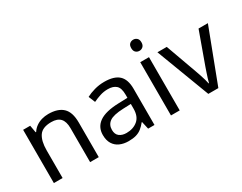

<svg xmlns="http://www.w3.org/2000/svg" viewBox="-84 -1201 2113 1674"><g transform="rotate(-30 972.5 -363.5)"><path d="M343 -546Q439 -546 488 -499.5Q537 -453 537 -349V0H450V-343Q450 -408 421 -440Q392 -472 330 -472Q241 -472 207 -422Q173 -372 173 -278V0H85V-536H156L169 -463H174Q192 -491 218.5 -509.5Q245 -528 277 -537Q309 -546 343 -546Z M906 -545Q1004 -545 1051 -502Q1098 -459 1098 -365V0H1034L1017 -76H1013Q990 -47 965.5 -27.5Q941 -8 909.5 1Q878 10 833 10Q785 10 746.5 -7Q708 -24 686 -59.5Q664 -95 664 -149Q664 -229 727 -272.5Q790 -316 921 -320L1012 -323V-355Q1012 -422 983 -448Q954 -474 901 -474Q859 -474 821 -461.5Q783 -449 750 -433L723 -499Q758 -518 806 -531.5Q854 -545 906 -545ZM932 -259Q832 -255 793.5 -227Q755 -199 755 -148Q755 -103 782.5 -82Q810 -61 853 -61Q921 -61 966 -98.5Q1011 -136 1011 -214V-262Z M1352 -536V0H1264V-536ZM1309 -737Q1329 -737 1344.5 -723.5Q1360 -710 1360 -681Q1360 -653 1344.5 -639Q1329 -625 1309 -625Q1287 -625 1272 -639Q1257 -653 1257 -681Q1257 -710 1272 -723.5Q1287 -737 1309 -737Z M1640 0 1437 -536H1531L1645 -220Q1653 -198 1662 -171Q1671 -144 1678 -119.5Q1685 -95 1688 -78H1692Q1696 -95 1703.5 -120Q1711 -145 1720.5 -172Q1730 -199 1737 -220L1851 -536H1945L1741 0Z"/></g></svg>

Font: ing115
Style: Regular
Weight: 400
Designer: Monotype Design Team
Foundry: Monotype Imaging Inc.
Version: Version 2.013